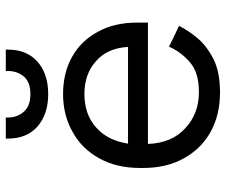

<svg xmlns="http://www.w3.org/2000/svg" viewBox="-76 -654 745 632"><g transform="rotate(-90 296.0 -338.5)"><path d="M306.6 13.7Q233.4 13.7 176.8 -17.6Q121.1 -48.8 89.8 -106.4Q58.6 -163.1 58.6 -238.3Q58.6 -242.2 58.6 -250Q58.6 -326.2 89.8 -382.8Q121.1 -440.4 175.8 -470.7Q231.4 -502.9 301.8 -502.9Q371.1 -502.9 423.8 -473.6Q476.6 -444.3 506.8 -388.7Q537.1 -334 537.1 -259.8Q537.1 -248 537.1 -223.6Q437.5 -223.6 137.7 -223.6Q140.6 -144.5 189.5 -100.6Q237.3 -55.7 308.6 -55.7Q372.1 -55.7 406.2 -85Q440.4 -114.3 458 -154.3Q480.5 -142.6 526.4 -121.1Q510.7 -89.8 484.4 -58.6Q458 -28.3 415 -6.8Q373 13.7 306.6 13.7ZM138.7 -289.1Q218.8 -289.1 457 -289.1Q453.1 -357.4 410.2 -394.5Q368.2 -432.6 301.8 -432.6Q235.4 -432.6 192.4 -394.5Q149.4 -357.4 138.7 -289.1ZM301.8 -551.8Q236.3 -551.8 195.3 -586.9Q155.3 -622.1 155.3 -684.6Q155.3 -686.5 155.3 -691.4Q172.9 -691.4 224.6 -691.4Q224.6 -689.5 224.6 -685.5Q224.6 -653.3 244.1 -631.8Q262.7 -610.4 301.8 -610.4Q340.8 -610.4 359.4 -631.8Q377.9 -653.3 377.9 -685.5Q377.9 -687.5 377.9 -691.4Q395.5 -691.4 448.2 -691.4Q448.2 -689.5 448.2 -684.6Q448.2 -622.1 408.2 -586.9Q368.2 -551.8 301.8 -551.8Z"/></g></svg>

Font: Kadena Space Grotesk
Style: Regular
Weight: 400
Designer: Florian Karsten
Version: Version 2.000